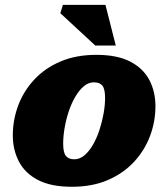

<svg xmlns="http://www.w3.org/2000/svg" viewBox="-20 -736 676 772"><path d="M367.5 -515.5Q452 -515.5 504.2 -488Q556.5 -460.5 580.8 -413.8Q605 -367 605 -309Q605 -246.5 583 -188.5Q561 -130.5 518.5 -84.8Q476 -39 413.5 -12Q351 15 269 15Q184.5 15 132.2 -12.5Q80 -40 55.8 -87Q31.5 -134 31.5 -191.5Q31.5 -254 53.2 -312Q75 -370 117.8 -416Q160.5 -462 223.2 -488.8Q286 -515.5 367.5 -515.5ZM279 -95.5Q300.5 -95.5 319.5 -111.5Q338.5 -127.5 353.8 -154Q369 -180.5 379.8 -213.2Q390.5 -246 396.5 -279.5Q402.5 -313 402.5 -342Q402.5 -378 391.8 -391.5Q381 -405 357.5 -405Q335.5 -405 316.8 -389Q298 -373 282.5 -346.5Q267 -320 256.2 -287.5Q245.5 -255 239.8 -221.5Q234 -188 234 -158.5Q234 -122.5 245 -109Q256 -95.5 279 -95.5ZM445.5 -553H363L222.5 -683L233 -716.5H404Z"/></svg>

Font: Newsreader 9pt ExtraBold
Style: Italic
Weight: 800
Italic angle: -17°
Designer: Hugues Gentile
Foundry: Production Type
Version: Version 1.003